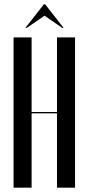

<svg xmlns="http://www.w3.org/2000/svg" viewBox="-20 -873 412 893"><path d="M127 -699V-352H245V-699H329V0H245V-346H127V0H43V-699ZM184 -853H190L276 -743H270L187 -800L104 -743H98Z"/></svg>

Font: Moniqa SemBd Narrow Display
Style: Regular
Weight: 600
Width: 4
Designer: Rajesh Rajput
Foundry: Rajesh Rajput
Version: Version 1.000